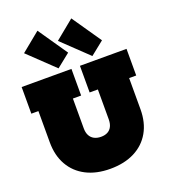

<svg xmlns="http://www.w3.org/2000/svg" viewBox="-193 -1255 1232 1402"><g transform="rotate(-20 422.5 -554.0)"><path d="M527 -1119 683 -892 578 -808 379 -998ZM264 -1119 420 -892 315 -808 116 -998ZM468 -772H830V-565H775V-323Q775 -220 732.2 -145Q689.5 -70 610 -29.5Q530.5 11 421 11Q313 11 234.2 -29.5Q155.5 -70 112.8 -145Q70 -220 70 -323V-565H15V-772H402V-565H338V-333Q338 -300.5 349.8 -278Q361.5 -255.5 383.8 -243.8Q406 -232 437 -232Q467.5 -232 488.8 -243.8Q510 -255.5 521 -278Q532 -300.5 532 -333V-565H468Z"/></g></svg>

Font: Hepta Slab ExtraLight Black
Style: Regular
Weight: 900
Version: Version 1.102